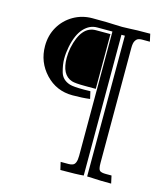

<svg xmlns="http://www.w3.org/2000/svg" viewBox="-101 -652 709 817"><g transform="rotate(15 253.5 -243.5)"><path d="M464.4 85.9Q411.1 85.9 386.2 84Q377 83 357.9 83V-537.1H342.8V83Q314.9 85.9 240.7 85.9L232.9 52.2H268.6Q276.9 52.2 285.2 49.3Q302.2 43.9 302.2 6.8V-540.5H234.4Q202.1 -540.5 176.5 -513.2Q150.9 -485.8 139.2 -428.7Q133.8 -400.9 133.8 -376Q133.8 -349.6 142.8 -317.9Q151.9 -286.1 186.5 -275.4Q202.6 -270.5 249.5 -270.5Q257.3 -271 277.3 -271L284.7 -238.8Q252.4 -234.4 208 -234.4Q136.7 -234.4 88.9 -285.4Q41 -336.4 41 -407.2Q41 -454.1 62.7 -491.7Q84.5 -529.3 122.3 -551.3Q160.2 -573.2 205.6 -573.2Q280.8 -573.2 305.7 -571.3Q322.3 -570.3 336.9 -570.3Q354.5 -570.3 369.6 -571.3Q393.1 -573.2 460 -573.2L467.3 -540H431.6Q423.8 -540 416.5 -537.4Q409.2 -534.7 403.6 -525.1Q397.9 -515.6 397.9 -493.7V12.2Q397.9 41 405.5 46.6Q413.1 52.2 431.6 52.2H457ZM296.9 -286.6H250.5Q205.6 -286.6 190.9 -291.5Q143.1 -307.1 143.1 -382.8Q143.1 -403.8 147.5 -427.2Q168.9 -527.8 232.9 -527.8H296.9Z"/></g></svg>

Font: Quaaykop
Style: Medium
Weight: 500
Designer: Tup Wanders
Foundry: Free font, DO NOT SELL
Version: Version 1.00;July 31, 2023;FontCreator 11.5.0.2430 64-bit